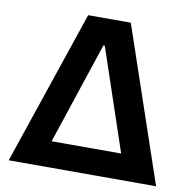

<svg xmlns="http://www.w3.org/2000/svg" viewBox="-78 -766 842 843"><g transform="rotate(10 343.5 -344.0)"><path d="M15 0 248 -688H438L672 0ZM186 -115H496L343 -569H337Z"/></g></svg>

Font: Saira SemiBold
Style: Regular
Weight: 600
Designer: Hector Gatti with collaboration of the Omnibus-Type team
Foundry: Omnibus-Type
Version: Version 1.100; ttfautohint (v1.8.3)